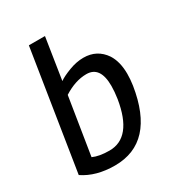

<svg xmlns="http://www.w3.org/2000/svg" viewBox="-171 -808 857 930"><g transform="rotate(-30 257.5 -343.5)"><path d="M301 -440Q239 -440 173 -398L122 -79Q157 -63 214 -63Q340 -63 372 -259Q378 -299 378 -330Q378 -440 301 -440ZM328 -516Q404 -516 446 -454Q474 -410 474 -342Q474 -312 469 -278Q423 13 201 13Q96 13 25 -35L130 -700H220L184 -469Q205 -484 247 -500Q289 -516 328 -516Z"/></g></svg>

Font: Rambla
Style: Italic
Weight: 400
Italic angle: -12°
Designer: Martin Sommaruga
Foundry: Martin Sommaruga
Version: Version 1.001